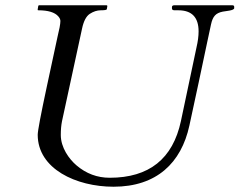

<svg xmlns="http://www.w3.org/2000/svg" viewBox="-20 -708 908 728"><path d="M410.5 0C574.2 0 667.3 -90.8 698 -231.5C722.8 -345.2 745.5 -452.1 765 -545L780 -615C786.7 -646.3 798.1 -658.6 825 -664C835.2 -666 868 -668 868 -677V-682C868 -686 865.7 -688 861 -688H641C635 -688 632 -685.7 632 -681V-676C632 -671.3 635.3 -669 642 -669H656C707.3 -669 733 -642.3 733 -589C733 -571 730.3 -550.7 725 -528L666 -249C635.3 -105.7 545.3 -34 396 -34C348.7 -34 306.7 -49.7 270 -81C241.6 -105.2 210.5 -148.5 210.5 -196.2C210.5 -215.7 212 -233 215 -248L291 -599C297 -627.7 306.8 -646.5 320.5 -655.5C334.2 -664.5 348.2 -669 362.5 -669C376.8 -669 384.3 -670.3 385 -673L387 -685C387 -687 386 -688 384 -688H130C129.5 -688.1 129 -688.2 128.5 -688.2C126.7 -688.2 125.5 -687.1 125 -685L123 -673C122.3 -670.3 123 -669 125 -669C162.3 -669 187.7 -661.3 201 -646C206.3 -640 209 -634.2 209 -628.5C209 -622.8 208 -614.7 206 -604L198 -568C194.7 -552.7 181.3 -490.7 158 -382C134.7 -273.3 123 -211.7 123 -197C123 -67.7 269 0 410.5 0Z"/></svg>

Font: fbb
Style: Italic
Weight: 400
Italic angle: -12°
Designer: David J. Perry, Michael Sharpe
Version: Version 0.991